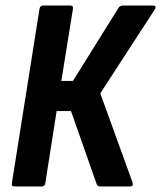

<svg xmlns="http://www.w3.org/2000/svg" viewBox="-20 -675 583 695"><path d="M34 0Q20 0 23 -12L123 -643Q125 -655 136 -655H234Q246 -655 244 -643L202 -382H244L408 -645Q413 -655 425 -655H535Q541 -655 542.5 -651.5Q544 -648 541 -642L343 -337L460 -14Q464 0 450 0H342Q332 0 329 -11L237 -273H185L144 -12Q142 0 131 0Z"/></svg>

Font: Sofia Sans Condensed ExtraBold
Style: Italic
Weight: 800
Italic angle: -9°
Version: Version 4.100